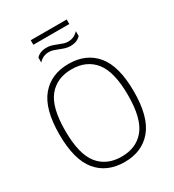

<svg xmlns="http://www.w3.org/2000/svg" viewBox="-236 -1144 1165 1286"><g transform="rotate(-30 346.0 -501.0)"><path d="M57.5 -370Q57.5 -565.5 134 -657.2Q210.5 -749 346 -749Q482 -749 558 -657.2Q634 -565.5 634 -370Q634 -174.5 557.5 -82.8Q481 9 346 9Q209.5 9 133.5 -82.8Q57.5 -174.5 57.5 -370ZM587.5 -368Q587.5 -549 524.2 -628.2Q461 -707.5 346 -707.5Q230.5 -707.5 167.2 -629Q104 -550.5 104 -372Q104 -191 167.2 -111.8Q230.5 -32.5 346 -32.5Q461 -32.5 524.2 -111Q587.5 -189.5 587.5 -368ZM339 -866Q316.5 -875 302.2 -879.2Q288 -883.5 273 -883.5Q248 -883.5 229.2 -875Q210.5 -866.5 193.5 -848V-886Q221.5 -917 273 -917Q293 -917 311 -911.8Q329 -906.5 353.5 -896.5Q376 -887.5 390.2 -883.2Q404.5 -879 419.5 -879Q444 -879 463 -887.5Q482 -896 499 -914.5V-876.5Q470.5 -845.5 419.5 -845.5Q399.5 -845.5 381.5 -850.8Q363.5 -856 339 -866ZM207 -977.5V-1012.5H485V-977.5Z"/></g></svg>

Font: Encode Sans ExtraLight
Style: Regular
Weight: 275
Designer: Multiple Designers
Foundry: Impallari Type
Version: Version 2.000